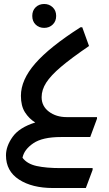

<svg xmlns="http://www.w3.org/2000/svg" viewBox="-20 -688 546 964"><path d="M10 92Q10 46 43.5 -1Q77 -48 157 -73Q126 -92 105.5 -124Q85 -156 85 -207Q85 -287 157 -369.5Q229 -452 384 -551H393L427 -457Q339 -397 287 -353Q235 -309 212 -273Q189 -237 189 -200Q189 -155 225.5 -127.5Q262 -100 315 -100H467V-92L433 0H286Q193 0 147 31.5Q101 63 93 104Q116 135 164 145.5Q212 156 284 156H445V165L411 256H246Q141 256 75.5 213.5Q10 171 10 92ZM202 -548Q176 -548 159 -564.5Q142 -581 142 -608Q142 -635 159 -651.5Q176 -668 202 -668Q227 -668 244.5 -651.5Q262 -635 262 -608Q262 -581 244.5 -564.5Q227 -548 202 -548Z"/></svg>

Font: Kufam Medium
Style: Regular
Weight: 500
Designer: Wael Morcos, Artur Schmal
Foundry: Original Type
Version: Version 1.300; ttfautohint (v1.8.3)